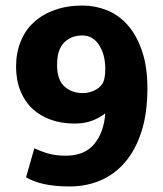

<svg xmlns="http://www.w3.org/2000/svg" viewBox="-20 -662 587 693"><path d="M232 11Q179 11 140 2.5Q101 -6 74 -22L104 -127Q126 -116 154 -108Q182 -100 217 -100Q285 -100 320 -142Q355 -184 360 -253Q342 -238 314 -227Q286 -216 249 -216Q202 -216 163 -230Q124 -244 96.5 -270Q69 -296 53.5 -334.5Q38 -373 38 -422Q38 -471 54.5 -512Q71 -553 102 -581.5Q133 -610 177.5 -626Q222 -642 278 -642Q323 -642 365 -625.5Q407 -609 439.5 -573Q472 -537 492 -480Q512 -423 512 -343Q512 -253 490.5 -186.5Q469 -120 431 -76Q393 -32 342 -10.5Q291 11 232 11ZM360 -413Q360 -465 337.5 -499.5Q315 -534 277 -534Q237 -534 211.5 -508.5Q186 -483 186 -428Q186 -374 212.5 -350Q239 -326 279 -326Q300 -326 318.5 -334.5Q337 -343 347 -356Q360 -372 360 -413Z"/></svg>

Font: Mukta Vaani ExtraBold
Style: Regular
Weight: 800
Designer: Noopur Datye, Girish Dalvi, Yashodeep Gholap, Pallavi Karambelkar
Foundry: Ek Type
Version: Version 2.538;PS 1.000;hotconv 16.6.51;makeotf.lib2.5.65220;